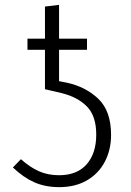

<svg xmlns="http://www.w3.org/2000/svg" viewBox="-20 -763 541 790"><path d="M437 -208Q437 -146 411 -97Q385 -48 337 -20.5Q289 7 224 7Q166 7 121 -13Q76 -33 33 -74L66 -108Q103 -75 140 -58.5Q177 -42 223 -42Q297 -42 336.5 -87Q376 -132 376 -209Q376 -286 337.5 -325Q299 -364 233 -380L165 -396V-558H93V-604H165V-736L223 -743V-604H338V-558H223V-429L254 -423Q333 -406 385 -356Q437 -306 437 -208Z"/></svg>

Font: Fira Sans Light
Style: Regular
Weight: 300
Designer: bBox Type GmbH & Carrois Corporate GbR & Edenspiekermann AG
Foundry: bBox Type GmbH & Carrois Corporate GbR & Edenspiekermann AG
Version: Version 4.301